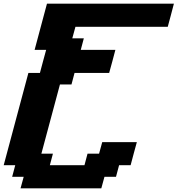

<svg xmlns="http://www.w3.org/2000/svg" viewBox="-20 -895 962 1040"><path d="M91.3 125H528.8L545.9 62.5H608.4L625 0H687.5Q692.9 -21 704.1 -62.5Q715.3 -104 721.2 -125H533.7L516.6 -62.5H454.1L437.5 0H250L266.6 -62.5H204.1Q220.7 -125 254.4 -250Q288.1 -375 304.7 -437.5H367.2L383.8 -500H571.3Q577.1 -520.5 588.4 -562.3Q599.6 -604 605 -625H417.5L434.1 -687.5H371.6L388.7 -750H888.7Q894.5 -770.5 905.5 -812.5Q916.5 -854.5 921.9 -875H234.4Q223.1 -833 200.9 -750Q178.7 -667 167.5 -625H230Q224.1 -604 212.9 -562.3Q201.7 -520.5 196.3 -500H133.8Q111.8 -417 66.9 -250Q22 -83 0 0H62.5L45.9 62.5H108.4Z"/></svg>

Font: Faithful 32x
Style: SemiboldOblique
Weight: 400
Foundry: Faithful Resource Pack
Version: Version 1.0; January 27, 2023